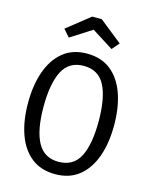

<svg xmlns="http://www.w3.org/2000/svg" viewBox="-136 -1022 888 1122"><g transform="rotate(15 307.5 -461.0)"><path d="M567.7 -352.3Q567.7 -245.1 538.5 -163.1Q509.2 -81 451.5 -34.6Q393.8 11.8 307.7 11.8Q221.5 11.8 163.8 -33.6Q106.2 -79 76.9 -160.5Q47.7 -242.1 47.7 -351.3Q47.7 -458.5 76.9 -541Q106.2 -623.6 163.8 -670.5Q221.5 -717.4 307.7 -717.4Q393.8 -717.4 451.5 -671.8Q509.2 -626.2 538.5 -543.8Q567.7 -461.5 567.7 -352.3ZM474.4 -352.3Q474.4 -493.3 435.6 -568.2Q396.9 -643.1 307.7 -643.1Q218.5 -643.1 179.7 -567.7Q141 -492.3 141 -351.3Q141 -210.3 181 -136.7Q221 -63.1 307.7 -63.1Q396.9 -63.1 435.6 -137.2Q474.4 -211.3 474.4 -352.3ZM337.4 -933.8 475.4 -823.6 437.4 -780 307.7 -862.1 179 -780 140.5 -823.6 279.5 -933.8Z"/></g></svg>

Font: FiraCode Nerd Font
Style: Regular
Weight: 400
Designer: Carrois Corporate, Edenspiekermann AG, Nikita Prokopov
Foundry: Carrois Corporate, Edenspiekermann AG, Nikita Prokopov
Version: Version 6.002;Nerd Fonts 2.2.2